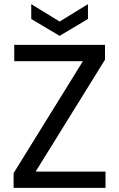

<svg xmlns="http://www.w3.org/2000/svg" viewBox="-20 -916 581 936"><path d="M491.9 -697.2V-625.1L153.7 -79.4H494.3V0H46.3V-71.9L384 -617.5H49.5V-697.2ZM270.7 -811 408.8 -895.7V-823.6L270.7 -741.1L132.3 -823.6V-895.7Z"/></svg>

Font: Poppins Variable
Style: Regular
Weight: 100
Designer: Jonny Pinhorn
Foundry: Indian Type Foundry
Version: Version 6.000